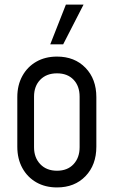

<svg xmlns="http://www.w3.org/2000/svg" viewBox="-20 -800 493 832"><path d="M227 12.2Q176.1 12.2 137.4 -9.9Q98.8 -32 76.9 -71.8Q55 -111.6 55 -164.5V-378.8Q55 -431.2 76.9 -470.9Q98.8 -510.6 137.4 -532.7Q176.1 -554.8 227 -554.8Q303.4 -554.8 350.4 -506.2Q397.5 -457.8 397.5 -378.8V-164.5Q397.5 -85.3 350.4 -36.5Q303.4 12.2 227 12.2ZM227 -60.2Q272.4 -60.2 298.7 -88.5Q325 -116.7 325 -162V-381.2Q325 -427 298.7 -454.6Q272.4 -482.2 227 -482.2Q181.6 -482.2 154.6 -454.6Q127.5 -427 127.5 -381.2V-162Q127.5 -116.7 154.6 -88.5Q181.6 -60.2 227 -60.2ZM197.8 -608 265.5 -780H342L253.8 -608Z"/></svg>

Font: Mohave Light
Style: Regular
Weight: 300
Designer: Gumpita Rahayu
Foundry: Tokotype
Version: Version 2.003